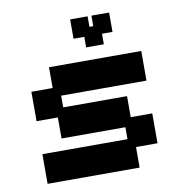

<svg xmlns="http://www.w3.org/2000/svg" viewBox="-75 -710 747 791"><g transform="rotate(-10 298.5 -314.5)"><path d="M61 11V-113H417V-163H150V-251H61V-374H150V-461H536V-337H179V-288H446V-200H536V-75H446V11ZM315 -515V-559H270V-640H343V-596H359V-640H433V-559H389V-515Z"/></g></svg>

Font: Pixelify Sans SemiBold
Style: Regular
Weight: 600
Designer: Stefie Justprince
Foundry: Typecalism Foundryline
Version: Version 1.000